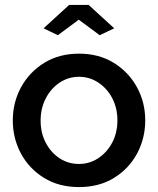

<svg xmlns="http://www.w3.org/2000/svg" viewBox="-20 -750 642 780"><path d="M301 10Q219 10 158.5 -27.5Q98 -65 65 -126.5Q32 -188 32 -261Q32 -334 65.5 -395.5Q99 -457 159.5 -494.5Q220 -532 301 -532Q382 -532 442.5 -494.5Q503 -457 536.5 -395.5Q570 -334 570 -261Q570 -188 537 -126.5Q504 -65 443.5 -27.5Q383 10 301 10ZM145 -260Q145 -210 166 -170Q187 -130 222 -107Q257 -84 301 -84Q344 -84 379.5 -107.5Q415 -131 436 -171Q457 -211 457 -261Q457 -311 436 -351Q415 -391 379.5 -414.5Q344 -438 301 -438Q258 -438 222.5 -414.5Q187 -391 166 -350.5Q145 -310 145 -260ZM157 -635 261 -730H340L444 -635L385 -607L300 -670L215 -607Z"/></svg>

Font: Raleway SemiBold
Style: Regular
Weight: 600
Designer: Matt McInerney, Pablo Impallari, Rodrigo Fuenzalida
Foundry: Matt McInerney, Pablo Impallari, Rodrigo Fuenzalida
Version: Version 4.026